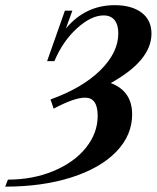

<svg xmlns="http://www.w3.org/2000/svg" viewBox="-57 -696 598 732"><path d="M-37.1 15.6 -26.9 -11.2Q67.9 -11.2 146.7 -43.9Q225.6 -76.7 270.5 -132.6Q315.4 -188.5 315.4 -254.4Q315.4 -323.7 267.6 -323.7Q226.1 -323.7 147.5 -281.7L135.7 -316.9Q256.8 -360.4 325.4 -428Q394 -495.6 394 -568.8Q394 -602.1 379.6 -619.6Q365.2 -637.2 337.9 -637.2Q290.5 -637.2 236.3 -587.9Q182.1 -538.6 150.4 -462.9H122.6L190.4 -655.3H218.8L194.3 -587.4Q268.6 -676.3 380.4 -676.3Q444.8 -676.3 482.7 -647.9Q520.5 -619.6 520.5 -567.9Q520.5 -465.3 365.2 -379.4Q446.8 -348.6 446.8 -259.8Q446.8 -180.2 386 -117.4Q325.2 -54.7 214.6 -19.5Q104 15.6 -37.1 15.6Z"/></svg>

Font: Elstob 14pt SemiBold
Style: Italic
Weight: 600
Italic angle: -20°
Designer: Peter S. Baker
Version: Version 1.015